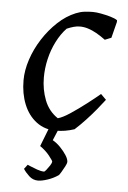

<svg xmlns="http://www.w3.org/2000/svg" viewBox="-50 -500 499 749"><g transform="rotate(5 199.0 -125.0)"><path d="M180 12Q136 12 103.5 -12.5Q71 -37 54 -79Q37 -121 37 -173Q37 -212 51 -254.5Q65 -297 90 -336Q115 -375 147.5 -405.5Q180 -436 217 -451Q234 -458 250.5 -460Q267 -462 283 -462Q297 -462 315.5 -458.5Q334 -455 352 -450Q370 -445 380 -438V-431L364 -368L339 -358Q320 -372 303 -381.5Q286 -391 270 -396Q254 -401 238 -401Q226 -401 213.5 -397.5Q201 -394 187 -388Q165 -365 148.5 -332.5Q132 -300 123.5 -263.5Q115 -227 115 -191Q115 -144 131 -102.5Q147 -61 183 -37Q202 -42 232 -62Q262 -82 292.5 -105.5Q323 -129 343 -146L364 -125Q352 -109 333.5 -86.5Q315 -64 293.5 -41Q272 -18 252 0Q234 6 216 9Q198 12 180 12ZM127 212Q107 212 92 198Q77 184 69 171L82 154Q82 154 93.5 159Q105 164 120.5 169.5Q136 175 148 175Q150 175 156.5 167Q163 159 169.5 149Q176 139 176 133Q176 130 161.5 111.5Q147 93 124 77L154 0H192L171 50Q187 59 201.5 74Q216 89 225.5 104Q235 119 235 130Q235 135 228.5 147.5Q222 160 215 171.5Q208 183 206 184Q187 197 164.5 204.5Q142 212 127 212Z"/></g></svg>

Font: Labrada
Style: Italic
Weight: 400
Italic angle: -7°
Designer: Mercedes Jáuregui
Foundry: Omnibus-Type Team
Version: Version 1.000